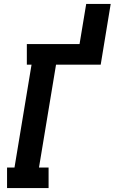

<svg xmlns="http://www.w3.org/2000/svg" viewBox="-20 -960 585 980"><path d="M16 0V-105H54L141 -630H117V-735H386L420 -940H545L494 -630H266L179 -105H228V0Z"/></svg>

Font: Iosevka Curly Slab XBdObl
Style: Regular
Weight: 800
Italic angle: -9°
Monospace: yes
Designer: Belleve Invis
Foundry: Belleve Invis
Version: Version 11.1.0; ttfautohint (v1.8.3)